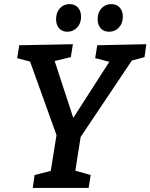

<svg xmlns="http://www.w3.org/2000/svg" viewBox="-20 -918 735 938"><path d="M686 -639 624 -622 374 -249 348 -84 423 -63 413 0H140L149 -63L228 -83L256 -258L127 -617L64 -634L74 -697L336 -702L326 -639L247 -620L338 -342L514 -616L445 -634L455 -697L695 -702ZM254 -825Q254 -857 272.5 -877.5Q291 -898 320 -898Q346 -898 361 -881Q376 -864 376 -836Q376 -804 357 -783.5Q338 -763 309 -763Q284 -763 269 -779.5Q254 -796 254 -825ZM457 -825Q457 -857 476 -877.5Q495 -898 524 -898Q550 -898 565 -881Q580 -864 580 -836Q580 -804 561 -783.5Q542 -763 513 -763Q487 -763 472 -779.5Q457 -796 457 -825Z"/></svg>

Font: Bitter Pro SemiBold
Style: Italic
Weight: 600
Italic angle: -9°
Designer: Sol Matas, and Bitter project Authors
Foundry: Sol Matas
Version: Version 1.010